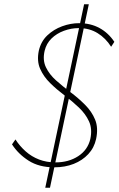

<svg xmlns="http://www.w3.org/2000/svg" viewBox="-20 -772 555 895"><path d="M233 8Q162 8 113.5 -23Q65 -54 36 -99L52 -122Q72 -91 99.5 -66.5Q127 -42 162 -28.5Q197 -15 239 -15Q300 -15 344.5 -44Q389 -73 401 -124Q411 -171 395 -206Q379 -241 348 -270.5Q317 -300 280.5 -327.5Q244 -355 213.5 -385Q183 -415 167 -451.5Q151 -488 161 -536Q171 -579 200.5 -607Q230 -635 269.5 -649.5Q309 -664 349 -664Q402 -664 443.5 -641.5Q485 -619 513 -577L498 -554Q473 -594 435 -617.5Q397 -641 347 -641Q312 -641 278 -628.5Q244 -616 220 -592.5Q196 -569 188 -535Q178 -492 194 -458.5Q210 -425 241.5 -397Q273 -369 309 -342Q345 -315 376.5 -283.5Q408 -252 423.5 -214Q439 -176 428 -124Q419 -83 391.5 -53.5Q364 -24 323.5 -8Q283 8 233 8ZM191 103 372 -752H394L213 103Z"/></svg>

Font: Ysabeau Infant Thin
Style: Italic
Weight: 250
Italic angle: -12°
Designer: Christian Thalmann (Catharsis Fonts)
Version: Version 2.001;gftools[0.9.30]; featfreeze: ss01,ss02,lnum